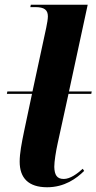

<svg xmlns="http://www.w3.org/2000/svg" viewBox="-20 -780 407 810"><path d="M179 10C252 10 303 -27 335 -59L329 -68C306 -47 276 -25 249 -25C220 -25 210 -42 209 -76C209 -99 216 -142 223 -174L269 -384H365L367 -394H271L350 -760H110L108 -750H129C167 -750 182 -738 182 -711C182 -701 179 -681 175 -663L117 -394H11L9 -384H115L82 -228C71 -175 63 -133 63 -98C63 -29 100 10 179 10Z"/></svg>

Font: Noto Serif Display
Style: Bold Italic
Weight: 700
Italic angle: -12°
Designer: Monotype Design Team
Foundry: Monotype Imaging Inc.
Version: Version 2.009